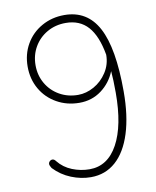

<svg xmlns="http://www.w3.org/2000/svg" viewBox="-90 -878 779 957"><g transform="rotate(-10 300.0 -399.5)"><path d="M527 -383Q527 -260 499 -171.5Q471 -83 418.5 -36.5Q366 10 293 10Q243 10 193.5 -10Q144 -30 107 -69Q104 -74 101 -80Q98 -86 98 -90Q98 -98 104 -104Q110 -110 118 -110Q127 -110 135 -99Q163 -64 205.5 -47Q248 -30 293 -30Q385 -30 436 -123.5Q487 -217 487 -383Q487 -449 483 -493Q460 -436 412 -400.5Q364 -365 301 -365Q238 -365 186.5 -394Q135 -423 106 -473.5Q77 -524 77 -587Q77 -650 106 -700.5Q135 -751 186.5 -780Q238 -809 301 -809Q417 -809 472 -705.5Q527 -602 527 -383ZM473 -578Q456 -675 414 -722Q372 -769 301 -769Q249 -769 207 -745Q165 -721 141 -679.5Q117 -638 117 -587Q117 -536 141 -494.5Q165 -453 207 -429Q249 -405 301 -405Q342 -405 381.5 -427Q421 -449 447 -489Q473 -529 473 -578Z"/></g></svg>

Font: Tsukimi Rounded Light
Style: Regular
Weight: 300
Designer: Takashi Funayama
Foundry: Takashi Funayama
Version: Version 1.032; ttfautohint (v1.8.3)